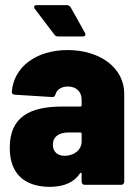

<svg xmlns="http://www.w3.org/2000/svg" viewBox="-20 -720 538 748"><path d="M311 -592 255 -692C252 -697 246 -700 240 -700H123C116 -700 113 -697 113 -693C113 -690 114 -688 116 -685L192 -585C196 -580 200 -578 206 -578H303C309 -578 313 -581 313 -586C313 -588 312 -590 311 -592ZM243 -525C121 -525 33 -459 26 -362C26 -355 30 -352 38 -351L183 -342C191 -341 193 -345 196 -352C201 -371 220 -383 244 -383C277 -383 298 -363 298 -332V-310C298 -307 296 -305 293 -305H224C96 -305 18 -265 18 -144C18 -25 96 8 176 8C231 7 269 -10 292 -45C295 -49 298 -47 298 -43V-12C298 -5 303 0 310 0H452C459 0 464 -5 464 -12V-355C464 -454 372 -525 243 -525ZM232 -113C204 -113 186 -129 186 -156C186 -187 209 -204 248 -204H293C296 -204 298 -202 298 -199V-169C298 -134 266 -113 232 -113Z"/></svg>

Font: Barlow Semi Condensed ExtraBold
Style: Regular
Weight: 800
Width: 4
Designer: Jeremy Tribby
Foundry: Tribby Type
Version: Version 1.422;hotconv 1.0.109;makeotfexe 2.5.65596